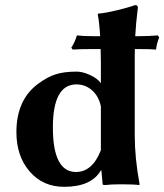

<svg xmlns="http://www.w3.org/2000/svg" viewBox="-20 -718 640 748"><path d="M339.8 -526.9Q289.1 -526.9 263.2 -524.9L257.8 -532.2Q271 -552.2 279.8 -580.1Q302.7 -577.1 339.8 -577.1H370.1Q367.2 -628.9 360.8 -662.1L362.8 -665Q390.6 -667 437.7 -678.5Q484.9 -689.9 505.9 -698.2Q517.1 -698.2 517.1 -688Q509.3 -626.5 506.8 -577.1H524.9Q560.1 -577.1 595.2 -580.1L600.1 -571.8Q590.3 -547.9 587.9 -524.9Q567.9 -526.9 516.1 -526.9H505.4Q505.4 -509.3 504.9 -500V-191.9Q504.9 -102.1 523.9 0L522 2.9Q502 0 452.6 0Q412.1 0 389.2 2.9Q380.4 2.9 379.9 0L375 -54.2H373Q335.9 9.8 230 9.8Q147 9.8 95.5 -50Q43.9 -109.9 43.9 -203.1Q43.9 -330.1 129.9 -392.6Q165 -418.5 197.5 -428.7Q230 -439 278.8 -439Q301.8 -439 330.3 -426Q358.9 -413.1 373 -394V-474.1Q373 -503.4 372.1 -526.9ZM373 -132.8V-303.2Q365.2 -342.3 339.1 -365.7Q313 -389.2 277.8 -389.2Q186 -389.2 186 -221.2Q186 -48.3 275.9 -47.9Q339.8 -47.9 373 -132.8Z"/></svg>

Font: Linux Biolinum
Style: Bold
Weight: 700
Designer: Philipp H. Poll
Foundry: Philipp H. Poll
Version: Version 1.3.2 ; ttfautohint (v0.9)